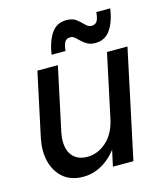

<svg xmlns="http://www.w3.org/2000/svg" viewBox="-110 -811 789 906"><g transform="rotate(-15 284.5 -357.5)"><path d="M186 10Q113 10 72.5 -38Q32 -86 32 -161Q32 -175 34 -190.5Q36 -206 38 -217L105 -530H205L139 -221Q137 -210 135.5 -199.5Q134 -189 134 -179Q134 -129 159 -102.5Q184 -76 229 -76Q279 -76 321.5 -113.5Q364 -151 379 -221L445 -530H545L432 0H332L369 -172L412 -221Q397 -150 363 -98Q329 -46 283 -18Q237 10 186 10ZM189 -585Q199 -650 225 -687.5Q251 -725 298 -725Q329 -725 347 -710.5Q365 -696 378.5 -682Q392 -668 407 -668Q426 -668 434.5 -682Q443 -696 445 -725H513Q504 -661 477.5 -623Q451 -585 404 -585Q381 -585 365.5 -593.5Q350 -602 338.5 -613.5Q327 -625 317 -633.5Q307 -642 295 -642Q276 -642 268 -628Q260 -614 257 -585Z"/></g></svg>

Font: Radio Canada Big
Style: Italic
Weight: 400
Italic angle: -12°
Designer: Étienne Aubert Bonn
Foundry: Coppers and Brasses
Version: Version 1.001